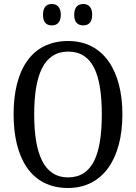

<svg xmlns="http://www.w3.org/2000/svg" viewBox="-20 -930 681 960"><path d="M397 -803C420 -803 441 -816 441 -856C441 -896 420 -910 397 -910C371 -910 351 -896 351 -856C351 -816 371 -803 397 -803ZM239 -803C263 -803 284 -816 284 -856C284 -896 263 -910 239 -910C214 -910 195 -896 195 -856C195 -816 214 -803 239 -803ZM320 10C495 10 592 -137 592 -358C592 -580 495 -725 321 -725C137 -725 48 -580 48 -359C48 -137 137 10 320 10ZM320 -43C200 -43 151 -160 151 -358C151 -557 200 -672 321 -672C444 -672 489 -557 489 -358C489 -160 444 -43 320 -43Z"/></svg>

Font: Noto Serif Devanagari Condensed
Style: Regular
Weight: 400
Width: 3
Designer: Universal Thirst, Indian Type Foundry and the Monotype Design Team
Foundry: Monotype Imaging Inc.
Version: Version 2.004